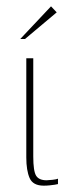

<svg xmlns="http://www.w3.org/2000/svg" viewBox="-20 -583 211 606"><path d="M118 3Q84 3 73.5 -21Q63 -45 63 -86V-399H85V-89Q85 -43 94 -28.5Q103 -14 127 -14Q133 -14 146 -15.5Q159 -17 163 -19V-2Q160 -1 153 0Q146 1 137 2Q128 3 118 3ZM44 -460 141 -563 159 -544 59 -460Z"/></svg>

Font: Genos Thin Thin
Style: Regular
Weight: 250
Version: Version 1.010